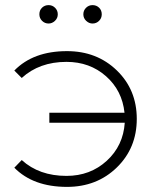

<svg xmlns="http://www.w3.org/2000/svg" viewBox="-20 -726 608 751"><path d="M170 -634Q155 -634 144.5 -644.5Q134 -655 134 -670Q134 -686 144.5 -696Q155 -706 170 -706Q185 -706 195.5 -695.5Q206 -685 206 -670Q206 -655 195 -644.5Q184 -634 170 -634ZM342 -634Q328 -634 317 -644.5Q306 -655 306 -670Q306 -685 316.5 -695.5Q327 -706 342 -706Q357 -706 367.5 -696Q378 -686 378 -670Q378 -655 367.5 -644.5Q357 -634 342 -634ZM242 -526Q359 -526 437 -450.5Q515 -375 515 -261Q515 -147 437 -71Q359 5 242 5Q110 5 36 -70L65 -100Q133 -38 240 -38Q333 -38 397.5 -97Q462 -156 468 -246H173V-285H467Q458 -372 394.5 -428Q331 -484 240 -484Q134 -484 65 -421L36 -450Q110 -526 242 -526Z"/></svg>

Font: mBank Light
Style: Regular
Weight: 300
Designer: Julieta Ulanovsky
Foundry: Julieta Ulanovsky
Version: Version 7.200;PS 007.200;hotconv 1.0.88;makeotf.lib2.5.64775